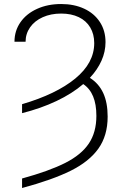

<svg xmlns="http://www.w3.org/2000/svg" viewBox="-20 -737 613 964"><path d="M453.1 -520.5Q453.1 -565.4 433.1 -599.1Q413.1 -632.8 375.5 -650.9Q337.9 -668.9 287.1 -668.9Q235.4 -668.9 194.6 -650.6Q153.8 -632.3 131.1 -599.9Q108.4 -567.4 108.4 -527.3H52.7Q52.7 -582.5 82.8 -625.5Q112.8 -668.5 166.3 -692.6Q219.7 -716.8 287.1 -716.8Q352.1 -716.8 402.6 -693.4Q453.1 -669.9 481.4 -626.5Q509.8 -583 509.8 -525.4Q509.8 -477.5 489.5 -432.1Q469.2 -386.7 431.2 -346.2Q476.1 -317.9 498.3 -269.8Q520.5 -221.7 520.5 -151.4Q520.5 -56.2 474.1 9Q427.7 74.2 335.4 120.1Q243.2 166 90.8 207V159.2Q227.5 121.6 307.9 80.8Q388.2 40 426 -16.4Q463.9 -72.8 463.9 -155.3Q463.9 -213.4 447.5 -252.9Q431.2 -292.5 397.9 -314.9Q342.3 -267.1 263.4 -229.7Q184.6 -192.4 90.8 -168.9V-213.9Q262.2 -264.2 357.7 -342.5Q453.1 -420.9 453.1 -520.5Z"/></svg>

Font: Pretendard JP ExtraLight
Style: Regular
Weight: 200
Designer: Base glyphs from Inter by Rasmus Andersson; Hangeul glyphs from Noto Sans CJK(Source Han Sans) by Jang Soo-young and Kan
Foundry: Kil Hyung-jin
Version: Version 1.309